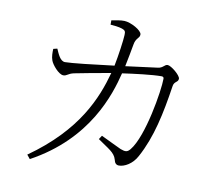

<svg xmlns="http://www.w3.org/2000/svg" viewBox="-85 -865 1171 1011"><g transform="rotate(10 500.0 -359.5)"><path d="M476 -125C532 -85 567 -70 577 -33C581 -14 590 -6 604 -6C633 -6 675 -28 699 -74C760 -186 787 -316 810 -468C814 -494 836 -491 836 -511C836 -529 784 -572 765 -572C749 -572 744 -552 716 -549L546 -527C555 -569 564 -620 569 -647C575 -684 596 -684 596 -705C596 -727 535 -760 501 -761C483 -762 452 -756 432 -752V-729C449 -728 477 -725 495 -719C512 -713 515 -707 514 -688C513 -659 501 -575 490 -520C379 -506 264 -493 230 -493C204 -493 190 -529 178 -556L157 -551C156 -532 156 -508 163 -490C170 -469 208 -423 233 -423C252 -423 255 -436 286 -443C313 -449 413 -467 480 -479C442 -340 369 -155 119 21L136 42C431 -118 507 -370 536 -487C598 -496 693 -508 744 -508C752 -508 756 -504 756 -497C756 -433 715 -181 650 -102C635 -84 625 -83 598 -93C579 -101 528 -127 489 -145Z"/></g></svg>

Font: Noto Serif SC Light
Style: Regular
Weight: 300
Designer: Ryoko NISHIZUKA 西塚涼子 (kana & ideographs); Frank Grießhammer (Latin, Greek & Cyrillic); Wenlong ZHANG 张文龙 (bopomofo); San
Foundry: Adobe
Version: Version 2.001;hotconv 1.1.0;makeotfexe 2.6.0